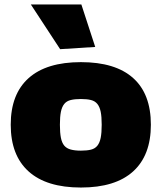

<svg xmlns="http://www.w3.org/2000/svg" viewBox="-20 -828 722 859"><path d="M342 11Q188 11 108 -61Q28 -133 28 -270Q28 -407 108 -478.5Q188 -550 342 -550Q496 -550 575.5 -479Q655 -408 655 -270Q655 -133 575.5 -61Q496 11 342 11ZM342 -154Q369 -154 387 -158.5Q405 -163 415.5 -176Q426 -189 430.5 -211.5Q435 -234 435 -270Q435 -306 430.5 -328Q426 -350 415.5 -363Q405 -376 387 -380.5Q369 -385 342 -385Q315 -385 296.5 -380.5Q278 -376 267.5 -363Q257 -350 252.5 -328Q248 -306 248 -270Q248 -234 252.5 -211.5Q257 -189 267.5 -176.5Q278 -164 296.5 -159Q315 -154 342 -154ZM249 -608 118 -808H344L406 -618Z"/></svg>

Font: Plata Sans Black
Style: Regular
Weight: 900
Designer: Pablo Impallari, Andres Torresi, & Cristiano Sobral
Foundry: Pablo Impallari, Andres Torresi, & Cristiano Sobral
Version: Version 1.00;December 28, 2019;FontCreator 12.0.0.2547 64-bi